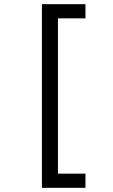

<svg xmlns="http://www.w3.org/2000/svg" viewBox="-20 -740 540 921"><path d="M181 -720H390V-652H258V93H390V161H181Z"/></svg>

Font: Noto Sans Mono UI Cond
Style: Regular
Weight: 400
Width: 3
Monospace: yes
Designer: Monotype Design team
Foundry: Monotype Imaging Inc.
Version: Version 1.000